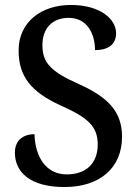

<svg xmlns="http://www.w3.org/2000/svg" viewBox="-20 -744 554 774"><path d="M240 10C380 10 472 -65 472 -193C472 -296 413 -353 298 -405C185 -455 151 -491 151 -562C151 -630 191 -672 257 -672C332 -672 363 -607 363 -542C418 -542 448 -566 448 -610C448 -667 384 -724 266 -724C145 -724 55 -654 55 -541C55 -434 107 -373 224 -319C330 -272 374 -237 374 -162C374 -86 328 -41 249 -41C167 -41 122 -109 119 -203C72 -203 40 -177 40 -129C40 -51 100 10 240 10Z"/></svg>

Font: Noto Serif Devanagari SemiCondensed Medium
Style: Regular
Weight: 500
Width: 4
Designer: Universal Thirst, Indian Type Foundry and the Monotype Design Team
Foundry: Monotype Imaging Inc.
Version: Version 2.004